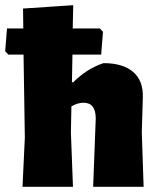

<svg xmlns="http://www.w3.org/2000/svg" viewBox="-36 -722 608 742"><path d="M324 0 334 -264Q334 -325 287 -325Q264 -325 240 -311L238 -210L246 0H51L60 -190L55 -511H-4L-16 -524L-9 -612H54L53 -689L247 -702L245 -612H350L362 -599L355 -511H244L242 -404H247Q300 -457 364 -478Q439 -478 478.5 -444Q518 -410 516 -346L512 -210L519 0Z"/></svg>

Font: Luna Sans Black
Style: Regular
Weight: 900
Designer: Juan Pablo del Peral
Foundry: Huerta Tipografica
Version: Version 2.001; ttfautohint (v1.5)